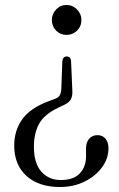

<svg xmlns="http://www.w3.org/2000/svg" viewBox="-20 -604 476 770"><path d="M270 -243.5Q271.5 -221 265 -207.2Q258.5 -193.5 238.5 -184L213.5 -172Q157.5 -145.5 136.8 -107.5Q116 -69.5 116 -15.5Q116 51 146 84.5Q176 118 223 118Q275.5 118 300.2 91.2Q325 64.5 325 23V-8.5Q325 -33 337.5 -47.5Q350 -62 371 -62Q391 -62 403 -47.8Q415 -33.5 415 -9Q415 32 389 67.2Q363 102.5 319 124.2Q275 146 220.5 146Q136 146 86.5 101.8Q37 57.5 37 -20.5Q37 -79 68 -124Q99 -169 172 -197L201.5 -208Q214.5 -213 219.5 -221.5Q224.5 -230 226 -248L230 -359.5Q232.5 -377.5 247.5 -377.5Q263 -377.5 265 -359.5ZM247 -584Q271.5 -584 289 -566Q306.5 -548 306.5 -524Q306.5 -498.5 289 -481.2Q271.5 -464 247 -464Q222 -464 205 -481.2Q188 -498.5 188 -524Q188 -548 205 -566Q222 -584 247 -584Z"/></svg>

Font: Fraunces 9pt S000 Light
Style: Regular
Weight: 300
Version: Version 1.000; ttfautohint (v1.8.3)